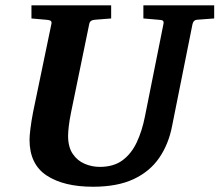

<svg xmlns="http://www.w3.org/2000/svg" viewBox="-20 -691 831 727"><path d="M332 16.1Q221.2 16.1 156.5 -26.6Q91.8 -69.3 91.8 -162.1Q91.8 -176.3 95.2 -203.9Q98.6 -231.4 105 -265.1L174.8 -601.1Q176.3 -609.9 170.9 -612.8Q165.5 -615.7 154.8 -616.2L99.1 -621.1V-670.9H400.9V-621.1L338.9 -616.2Q320.3 -614.7 317.9 -600.1L249 -265.1Q243.2 -236.8 240.5 -213.6Q237.8 -190.4 237.8 -176.8Q237.8 -134.3 255.4 -108.4Q272.9 -82.5 300.5 -70.8Q328.1 -59.1 357.9 -59.1Q410.2 -59.1 443.8 -84Q477.5 -108.9 497.8 -152.1Q518.1 -195.3 528.8 -250L599.1 -601.1Q600.6 -609.9 596.4 -612.8Q592.3 -615.7 580.1 -616.2L522.9 -621.1V-670.9H791V-621.1L725.1 -616.2Q712.4 -614.7 709 -600.1L631.8 -214.8Q618.7 -145.5 583 -93.5Q547.4 -41.5 485.8 -12.7Q424.3 16.1 332 16.1Z"/></svg>

Font: Charis
Style: Bold Italic
Weight: 700
Italic angle: -11°
Designer: Walt Agee, Miriam Martin, Annie Olsen, Victor Gaultney, Lorna Priest, Alan Ward, Bob Hallissy, Martin Hosken, Sharon Cor
Foundry: SIL Global
Version: Version 7.000